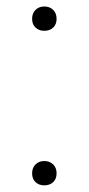

<svg xmlns="http://www.w3.org/2000/svg" viewBox="-20 -566 274 592"><path d="M116.5 5.5Q100 5.5 89.5 -4.5Q79 -14.5 79 -31.5Q79 -48.5 89.5 -59Q100 -69.5 116.5 -69.5Q133.5 -69.5 144 -59Q154.5 -48.5 154.5 -31.5Q154.5 -14.5 144 -4.5Q133.5 5.5 116.5 5.5ZM116.5 -471Q100 -471 89.5 -481Q79 -491 79 -508Q79 -525 89.5 -535.5Q100 -546 116.5 -546Q133.5 -546 144 -535.5Q154.5 -525 154.5 -508Q154.5 -491 144 -481Q133.5 -471 116.5 -471Z"/></svg>

Font: Encode Sans Expanded Expanded ExtraLight
Style: Regular
Weight: 200
Width: 7
Designer: Multiple Designers
Foundry: Impallari Type
Version: Version 3.000; ttfautohint (v1.8.3) -l 8 -r 50 -G 200 -x 14 